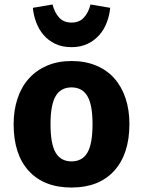

<svg xmlns="http://www.w3.org/2000/svg" viewBox="-20 -822 640 859"><path d="M300 -549Q361 -549 409.5 -529Q458 -509 491 -472Q524 -435 541.5 -383Q559 -331 559 -267Q559 -133 491 -58Q423 17 300 17Q177 17 109 -57Q41 -131 41 -266Q41 -329 58.5 -381.5Q76 -434 109.5 -471Q143 -508 191 -528.5Q239 -549 300 -549ZM300 -431Q252 -431 229 -392Q206 -353 206 -266Q206 -178 229 -139Q252 -100 300 -100Q348 -100 371 -139Q394 -178 394 -267Q394 -353 371 -392Q348 -431 300 -431ZM300 -611Q258 -611 227 -626Q196 -641 175 -665.5Q154 -690 142 -722Q130 -754 127 -787L215 -802Q224 -766 244.5 -743.5Q265 -721 300 -721Q335 -721 355.5 -743.5Q376 -766 385 -802L473 -787Q470 -754 458 -722Q446 -690 424.5 -665.5Q403 -641 372 -626Q341 -611 300 -611Z"/></svg>

Font: Qzxlaeiskcpccdgjqmyffctclhy
Style: Regular
Weight: 700
Monospace: yes
Designer: Carrois Corporate & Edenspiekermann
Foundry: Carrois Corporate GbR & Edenspiekermann AG
Version: Version 2.001